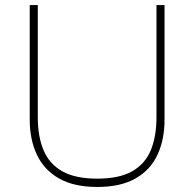

<svg xmlns="http://www.w3.org/2000/svg" viewBox="-20 -733 772 762"><path d="M366 9Q273.5 9 214.2 -24.8Q155 -58.5 126.5 -118.8Q98 -179 98 -258Q98 -280 98 -314.2Q98 -348.5 98 -390Q98 -431.5 98 -475Q98 -540.5 98 -596.5Q98 -652.5 98 -713H130Q130 -652.5 130 -596.5Q130 -540.5 130 -475V-267Q130 -191.5 152.8 -137Q175.5 -82.5 227.2 -53.2Q279 -24 366 -24Q453 -24 504.5 -53.2Q556 -82.5 578.5 -137Q601 -191.5 601 -268V-475Q601 -540.5 601 -596.5Q601 -652.5 601 -713H633Q633 -652.5 633 -596.5Q633 -540.5 633 -475Q633 -431.5 633 -390Q633 -348.5 633 -314.2Q633 -280 633 -258Q633 -179 605 -118.8Q577 -58.5 518 -24.8Q459 9 366 9Z"/></svg>

Font: Commissioner Thin Thin
Style: Regular
Weight: 250
Version: Version 1.000